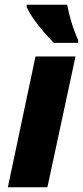

<svg xmlns="http://www.w3.org/2000/svg" viewBox="-20 -786 348 806"><path d="M13 0 129 -549H297L179 0ZM206 -606Q186 -626 163.5 -652Q141 -678 122 -705Q103 -732 92 -756V-766H262Q268 -733 279.5 -694.5Q291 -656 308 -618V-606Z"/></svg>

Font: Noto Sans Disp ExtBd
Style: Italic
Weight: 800
Italic angle: -12°
Designer: Monotype Design Team
Foundry: Monotype Imaging Inc.
Version: Version 2.000;GOOG;noto-source:20170915:90ef993387c0